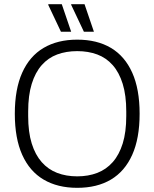

<svg xmlns="http://www.w3.org/2000/svg" viewBox="-20 -888 740 920"><path d="M350 12Q256 12 189 -27.5Q122 -67 86.5 -146Q51 -225 51 -343Q51 -461 86.5 -540Q122 -619 189 -658.5Q256 -698 350 -698Q445 -698 511.5 -658.5Q578 -619 613.5 -540Q649 -461 649 -343Q649 -225 613.5 -146Q578 -67 511.5 -27.5Q445 12 350 12ZM350 -43Q403 -43 446 -59.5Q489 -76 520 -111Q551 -146 568 -200.5Q585 -255 585 -332V-354Q585 -431 568 -486Q551 -541 520 -576Q489 -611 446 -627Q403 -643 350 -643Q297 -643 254 -627Q211 -611 180 -576Q149 -541 132 -486Q115 -431 115 -354V-332Q115 -255 132 -200.5Q149 -146 180 -111Q211 -76 254 -59.5Q297 -43 350 -43ZM382 -736 321 -865V-868H385L430 -736ZM272 -736 211 -865 212 -868H276L321 -736Z"/></svg>

Font: Archivo SemiCondensed ExtraLight
Style: Regular
Weight: 250
Width: 4
Designer: Hector Gatti
Foundry: Omnibus-Type
Version: Version 2.001